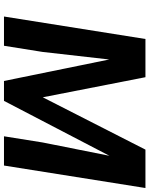

<svg xmlns="http://www.w3.org/2000/svg" viewBox="87 -838 751 965"><g transform="rotate(90 462.5 -355.5)"><path d="M63 0H210L241 -194L279 -529L387 0H487L763 -530L696 -194L665 0H812L925 -711H732L469 -195L368 -711H176Z"/></g></svg>

Font: Aerodynamic
Style: Obl
Weight: 500
Designer: Google
Version: Version 2.000980; 2014